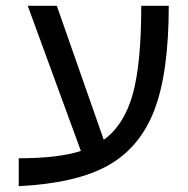

<svg xmlns="http://www.w3.org/2000/svg" viewBox="-20 -619 640 655"><path d="M43.9 -79.1Q178.7 -79.1 255.9 -104L74.7 -599.1H173.8L334 -142.1Q402.8 -191.9 432.4 -295.9Q461.9 -399.9 461.9 -599.1H555.7Q555.7 -372.1 506.8 -244.1Q458 -116.2 349.4 -54.9Q240.7 6.3 43.9 16.1Z"/></svg>

Font: Liberation Mono
Style: Regular
Weight: 400
Monospace: yes
Designer: Steve Matteson
Foundry: Ascender Corporation
Version: Version 2.1.5